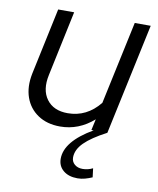

<svg xmlns="http://www.w3.org/2000/svg" viewBox="-82 -565 702 852"><g transform="rotate(10 269.0 -139.5)"><path d="M325 222Q285 222 261 202Q237 182 237 149Q237 71 359 0H349L360 -50Q293 9 209 9Q150 9 109 -18.5Q68 -46 51.5 -93Q35 -140 47 -200L111 -501H183L121 -208Q106 -139 137 -97Q168 -55 232 -55Q318 -55 376 -127L456 -501H528L421 0Q354 35 322 67Q290 99 290 134Q290 153 304 165Q318 177 340 177Q364 177 386 166L391 206Q375 213 358.5 217.5Q342 222 325 222Z"/></g></svg>

Font: Red Hat Display
Style: Italic
Weight: 400
Italic angle: -12°
Designer: Pentagram, MCKL
Foundry: Pentagram, MCKL
Version: Version 1.023; ttfautohint (v1.8.3)